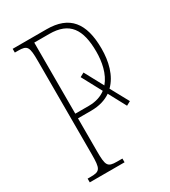

<svg xmlns="http://www.w3.org/2000/svg" viewBox="-177 -802 787 889"><g transform="rotate(-30 216.5 -357.0)"><path d="M36 0H222V-20H193C143 -20 137 -31 137 -108V-284H207C251 -284 286 -295 313 -314L363 -221L385 -233L332 -330C377 -374 393 -442 393 -509C393 -647 339 -714 217 -714H36V-694H53C103 -694 109 -683 109 -606V-109C109 -31 103 -20 53 -20H36ZM210 -309H137V-689H217C325 -689 365 -629 365 -509C365 -456 354 -396 319 -355L265 -455L243 -443L300 -337C278 -320 248 -309 210 -309Z"/></g></svg>

Font: Noto Serif ExtraCondensed Thin
Style: Regular
Weight: 100
Width: 2
Designer: Monotype Design Team
Foundry: Monotype Imaging Inc.
Version: Version 2.013